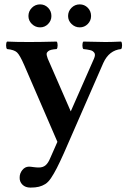

<svg xmlns="http://www.w3.org/2000/svg" viewBox="-20 -625 584 877"><path d="M69.8 185.1Q69.8 167 81.8 151.9Q93.8 136.7 111.8 136.2Q119.6 136.2 132.6 138.2Q145.5 140.1 157.2 140.1Q176.3 140.1 188.2 129.9Q200.2 119.6 209 98.1L242.2 22.9L90.8 -327.1Q70.8 -373.5 57.6 -385.7Q44.4 -397.9 12.2 -400.9Q7.8 -405.3 7.8 -418Q7.8 -430.7 12.2 -435.1Q52.2 -433.1 112.8 -433.1Q164.6 -433.1 238.8 -435.1Q243.2 -430.7 243.2 -418Q243.2 -405.3 238.8 -400.9Q224.1 -399.9 214.8 -397.7Q205.6 -395.5 200.7 -391.4Q195.8 -387.2 193.8 -383.3Q191.9 -379.4 193.8 -371.3Q195.8 -363.3 198 -357.4Q200.2 -351.6 206.1 -338.9L303.2 -116.2L409.2 -356.9Q413.1 -365.7 413.6 -372.6Q414.1 -379.4 410.9 -383.8Q407.7 -388.2 403.3 -391.4Q398.9 -394.5 391.1 -396.2Q383.3 -397.9 377 -398.9Q370.6 -399.9 360.8 -400.9Q356.4 -405.3 356.4 -418Q356.4 -430.7 360.8 -435.1Q431.2 -433.1 461.9 -433.1Q487.3 -433.1 533.2 -435.1Q537.6 -430.7 537.6 -418Q537.6 -405.3 533.2 -400.9Q478.5 -395.5 452.1 -337.9L272 74.2Q252.4 117.7 239.5 142.8Q226.6 168 213.6 187.5Q200.7 207 187 215.6Q173.3 224.1 157.7 228Q142.1 231.9 119.1 231.9Q95.7 231.9 82.3 218.3Q68.8 204.6 69.8 185.1ZM109.9 -551.8Q109.9 -573.7 125.5 -589.4Q141.1 -605 163.1 -605Q184.6 -605 199.7 -589.6Q214.8 -574.2 214.8 -551.8Q214.8 -530.8 199.7 -515.4Q184.6 -500 163.1 -500Q141.6 -500 125.7 -515.4Q109.9 -530.8 109.9 -551.8ZM291 -551.8Q291 -573.7 306.6 -589.4Q322.3 -605 344.2 -605Q365.7 -605 380.9 -589.6Q396 -574.2 396 -551.8Q396 -530.8 380.9 -515.4Q365.7 -500 344.2 -500Q322.8 -500 306.9 -515.4Q291 -530.8 291 -551.8Z"/></svg>

Font: Common Serif SemiBold
Style: Regular
Weight: 600
Designer: Philipp H. Poll, Khaled Hosny
Foundry: Stefan Peev, Context Ltd.
Version: Version 1.026